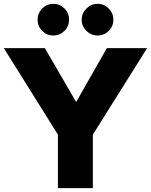

<svg xmlns="http://www.w3.org/2000/svg" viewBox="-27 -981 787 1001"><path d="M740 -730 457 -279V0H275V-279L-7 -730H207L370 -449L530 -730ZM333 -878Q333 -844 309 -820Q285 -796 251 -796Q217 -796 193 -820Q169 -844 169 -878Q169 -912 193 -936.5Q217 -961 251 -961Q285 -961 309 -937Q333 -913 333 -878ZM423.5 -820Q399 -844 399 -878Q399 -912 423.5 -936.5Q448 -961 482 -961Q516 -961 540 -936.5Q564 -912 564 -878Q564 -844 540 -820Q516 -796 482 -796Q448 -796 423.5 -820Z"/></svg>

Font: Nacelle Heavy
Style: Regular
Weight: 800
Designer: Sora Sagano
Foundry: Sora Sagano
Version: Version 1.000;FEAKit 1.0